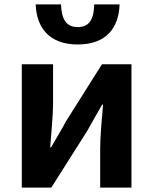

<svg xmlns="http://www.w3.org/2000/svg" viewBox="-20 -852 695 872"><path d="M79 0H213L377 -259C395 -292 425 -344 444 -377H448C442 -307 435 -233 435 -176V0H577V-560H443L279 -300C262 -267 231 -216 212 -183H208C213 -252 221 -327 221 -383V-560H79ZM333 -650C463 -650 520 -726 523 -832H408C406 -769 389 -729 333 -729C277 -729 260 -769 257 -832H142C146 -726 204 -650 333 -650Z"/></svg>

Font: Noto Sans Mono CJK JP Bold
Style: Regular
Weight: 700
Designer: Ryoko NISHIZUKA (kana & ideographs); Paul D. Hunt (Latin, Greek & Cyrillic); Wenlong ZHANG (bopomofo); Sandoll Communica
Foundry: Adobe Systems Incorporated
Version: Version 1.004;PS 1.004;hotconv 1.0.82;makeotf.lib2.5.63406